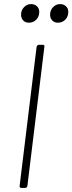

<svg xmlns="http://www.w3.org/2000/svg" viewBox="-20 -919 354 939"><path d="M76 -10 159 -690Q160 -694 163 -697Q166 -700 170 -700H189Q199 -700 197 -690L114 -10Q112 0 103 0H84Q80 0 77.5 -3Q75 -6 76 -10ZM225 -847Q225 -869 239.5 -884Q254 -899 274 -899Q291 -899 302.5 -888.5Q314 -878 314 -861Q314 -838 299.5 -823Q285 -808 263 -808Q246 -808 235.5 -819Q225 -830 225 -847ZM83 -847Q83 -869 97.5 -884Q112 -899 132 -899Q149 -899 160.5 -888.5Q172 -878 172 -861Q172 -838 157.5 -823Q143 -808 121 -808Q104 -808 93.5 -819Q83 -830 83 -847Z"/></svg>

Font: Barlow Semi Condensed ExLight
Style: Italic
Weight: 275
Width: 4
Italic angle: -7°
Designer: Jeremy Tribby
Foundry: Tribby Type
Version: Version 1.408